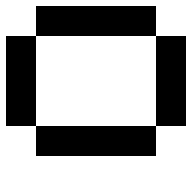

<svg xmlns="http://www.w3.org/2000/svg" viewBox="-20 -620 640 640"><g transform="rotate(90 300.0 -300.0)"><path d="M0 -100V-500H100V-100ZM400 -100V0H100V-100ZM400 -500H500V-100H400ZM400 -600V-500H100V-600Z"/></g></svg>

Font: Galmuri9 Regular
Style: Regular
Weight: 400
Designer: Lee Minseo (quiple)
Version: Version 2.399;hotconv 1.1.1;makeotfexe 2.6.0 DEVELOPMENT